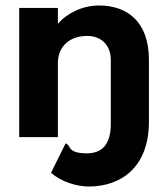

<svg xmlns="http://www.w3.org/2000/svg" viewBox="-20 -500 603 700"><path d="M304 180C418 180 523 113 523 -57V-281C523 -427 438 -480 341 -480C281 -480 224 -452 191 -413V-471H50V0H191V-270C191 -330 233 -369 298 -369C345 -369 384 -340 384 -280V-49C384 28 351 59 297 59C221 59 240 27 219 23L166 130C204 163 260 180 304 180Z"/></svg>

Font: Inconsolata SemiExpanded Black
Style: Regular
Weight: 900
Width: 6
Monospace: yes
Designer: Raph Levien, Cyreal, Brenton Simpson
Foundry: Raph Levien, Cyreal, Google
Version: Version 3.100